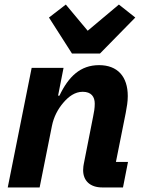

<svg xmlns="http://www.w3.org/2000/svg" viewBox="-20 -823 628 843"><path d="M419 -588 574 -746 502 -803 365 -688 269 -803 195 -746 296 -588ZM154 0 208 -270C216 -310 234 -344 258 -372C281 -399 309 -420 343 -420C381 -420 396 -398 396 -368C396 -348 393 -331 389 -312L348 -104C347 -99 345 -88 345 -76C345 -29 376 0 429 0H520L542 -112H489L532 -327C537 -354 541 -376 541 -401C541 -487 496 -537 415 -537C333 -537 281 -487 241 -403H235L259 -525H119L14 0Z"/></svg>

Font: LVC Sans
Style: Bold Italic
Weight: 700
Italic angle: -11.31°
Designer: Mike Abbink, Paul van der Laan, Pieter van Rosmalen
Foundry: Bold Monday
Version: Version 3.0